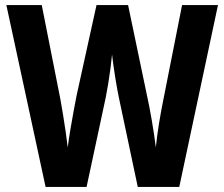

<svg xmlns="http://www.w3.org/2000/svg" viewBox="-20 -734 881 754"><path d="M836 -714 684 0H521L447 -350Q440 -383 432.5 -430Q425 -477 420 -520Q418 -497 414 -466.5Q410 -436 405 -405.5Q400 -375 395 -350L320 0H159L5 -714H144L217 -345Q222 -318 227.5 -284Q233 -250 238 -216Q243 -182 246 -155Q250 -188 256.5 -226Q263 -264 269.5 -299.5Q276 -335 281 -360L359 -714H483L557 -360Q566 -320 576 -262Q586 -204 592 -155Q596 -197 604.5 -249.5Q613 -302 622 -345L695 -714Z"/></svg>

Font: Noto Sans Khmer UI Condensed
Style: Bold
Weight: 700
Width: 3
Designer: Danh Hong and the Monotype Design Team
Foundry: Monotype Imaging Inc.
Version: Version 2.002; ttfautohint (v1.8.4.7-5d5b)